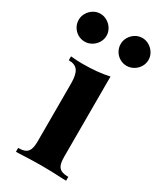

<svg xmlns="http://www.w3.org/2000/svg" viewBox="-223 -831 762 902"><g transform="rotate(30 158.0 -380.0)"><path d="M0 0ZM295.9 -21V0L278.8 -0.5Q211.4 -3.9 162.1 -3.9Q112.3 -3.9 41.5 -0.5L23.9 0V-21Q47.9 -21 61.5 -27.3Q75.2 -33.7 81.5 -49.3Q87.9 -64.9 87.9 -92.8V-408.2Q87.9 -454.6 73.5 -475.6Q59.1 -496.6 23.9 -496.6V-517.6Q60.5 -514.2 85.9 -514.2Q170.9 -514.2 231.9 -528.3V-92.8Q231.9 -64.9 238 -49.3Q244.1 -33.7 258.1 -27.3Q272 -21 295.9 -21ZM120.1 -685.1Q120.1 -664.6 109.6 -647.2Q99.1 -629.9 81.5 -619.6Q64 -609.4 44.4 -609.4Q23.9 -609.4 6.6 -619.6Q-10.7 -629.9 -20.8 -647.2Q-30.8 -664.6 -30.8 -685.1Q-30.8 -704.6 -20.5 -721.9Q-10.3 -739.3 6.8 -749.8Q23.9 -760.3 44.4 -760.3Q64 -760.3 81.5 -749.8Q99.1 -739.3 109.6 -721.9Q120.1 -704.6 120.1 -685.1ZM347.7 -685.1Q347.7 -664.6 337.2 -647.2Q326.7 -629.9 309.1 -619.6Q291.5 -609.4 272 -609.4Q251.5 -609.4 234.1 -619.6Q216.8 -629.9 206.8 -647.2Q196.8 -664.6 196.8 -685.1Q196.8 -704.6 207 -721.9Q217.3 -739.3 234.4 -749.8Q251.5 -760.3 272 -760.3Q291.5 -760.3 309.1 -749.8Q326.7 -739.3 337.2 -721.9Q347.7 -704.6 347.7 -685.1Z"/></g></svg>

Font: TypoPRO Playfair Display
Style: Bold
Weight: 700
Designer: Claus Eggers Sørensen
Foundry: Claus Eggers Sørensen
Version: Version 1.004;PS 001.004;hotconv 1.0.70;makeotf.lib2.5.58329